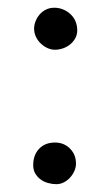

<svg xmlns="http://www.w3.org/2000/svg" viewBox="-20 -470 282 491"><path d="M67.4 -392.1Q66.4 -402.8 70.1 -413.3Q73.7 -423.8 80.6 -432.1Q87.4 -440.4 97.2 -445.3Q106.9 -450.2 118.7 -450.2Q140.6 -450.2 157.7 -436Q174.8 -421.9 177.2 -398.9Q178.7 -385.7 174.1 -375.5Q169.4 -365.2 161.1 -357.9Q152.8 -350.6 142.1 -346.7Q131.3 -342.8 120.6 -342.8Q111.3 -342.8 102.3 -346.7Q93.3 -350.6 85.7 -357.4Q78.1 -364.3 73.2 -373.3Q68.4 -382.3 67.4 -392.1ZM64.9 -47.4Q64.9 -73.7 80.1 -89.6Q95.2 -105.5 120.6 -105.5Q143.6 -105.5 158.9 -90.1Q174.3 -74.7 174.3 -51.8Q174.3 -42 170.2 -32.7Q166 -23.4 159.2 -15.9Q152.3 -8.3 143.3 -3.7Q134.3 1 124 1Q113.8 1 103 -2Q92.3 -4.9 84 -11Q75.7 -17.1 70.3 -26.1Q64.9 -35.2 64.9 -47.4Z"/></svg>

Font: IM FELL French Canon SC
Style: Regular
Weight: 400
Designer: Igino Marini
Foundry: Igino Marini
Version: 3.00